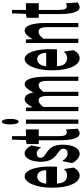

<svg xmlns="http://www.w3.org/2000/svg" viewBox="580 -1450 885 2084"><g transform="rotate(-90 1022.0 -408.5)"><path d="M156 14C193 14 222 -9 245 -51L229 -158C209 -134 188 -122 161 -122C109 -122 74 -154 71 -232H254C255 -246 256 -277 256 -309C256 -464 217 -583 148 -583C86 -583 26 -469 26 -285C26 -96 84 14 156 14ZM70 -349C76 -416 110 -447 148 -447C191 -447 216 -405 216 -349Z M394 14C458 14 493 -67 493 -172C493 -275 450 -316 410 -343C379 -364 351 -377 351 -411C351 -438 367 -452 402 -452C426 -452 445 -433 464 -404L485 -510C465 -547 435 -583 402 -583C342 -583 308 -510 308 -403C308 -308 349 -262 387 -235C417 -212 449 -196 449 -162C449 -134 432 -117 396 -117C363 -117 339 -138 315 -177L293 -66C319 -18 356 14 394 14Z M617 14C634 14 652 2 667 -7L658 -136C650 -131 637 -125 628 -125C596 -125 586 -150 586 -213V-430H659V-569H586V-720H548L543 -569L500 -562V-430H541V-211C541 -77 560 14 617 14Z M720 -569V0H766V-569ZM713 -740C713 -684 725 -648 743 -648C761 -648 773 -684 773 -740C773 -795 761 -831 743 -831C725 -831 713 -795 713 -740Z M857 -569V0H903V-380C928 -415 950 -431 971 -431C1006 -431 1022 -409 1022 -330V0H1067V-380C1093 -415 1115 -431 1136 -431C1170 -431 1186 -409 1186 -330V0H1231V-352C1231 -494 1205 -583 1149 -583C1116 -583 1088 -539 1059 -489C1049 -550 1026 -583 985 -583C952 -583 924 -544 900 -497H899L895 -569Z M1430 14C1467 14 1496 -9 1519 -51L1503 -158C1483 -134 1462 -122 1435 -122C1383 -122 1348 -154 1345 -232H1528C1529 -246 1530 -277 1530 -309C1530 -464 1491 -583 1422 -583C1360 -583 1300 -469 1300 -285C1300 -96 1358 14 1430 14ZM1344 -349C1350 -416 1384 -447 1422 -447C1465 -447 1490 -405 1490 -349Z M1597 -569V0H1643V-380C1670 -413 1689 -431 1717 -431C1753 -431 1769 -409 1769 -330V0H1814V-352C1814 -494 1788 -583 1731 -583C1694 -583 1666 -544 1640 -498H1639L1635 -569Z M1987 14C2004 14 2022 2 2037 -7L2028 -136C2020 -131 2007 -125 1998 -125C1966 -125 1956 -150 1956 -213V-430H2029V-569H1956V-720H1918L1913 -569L1870 -562V-430H1911V-211C1911 -77 1930 14 1987 14Z"/></g></svg>

Font: 寒蝉无机体 CompactMedium
Style: Regular
Weight: 500
Width: 3
Designer: ChillTanhei {Warren2060}; 
Source Han Sans {Ryoko NISHIZUKA 西塚涼子 (kana, bopomofo & ideographs); Paul D. Hunt (Latin, Gre
Foundry: ChillType&Adobe
Version: Version 1.000;Glyphs 3.1.1 (3135)